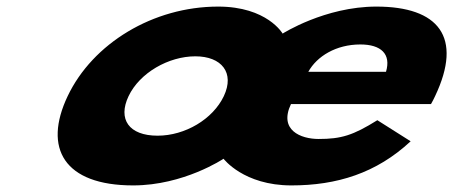

<svg xmlns="http://www.w3.org/2000/svg" viewBox="-20 -548 1376 583"><path d="M1288.7 -232C1292.5 -238 1297.7 -249 1301.1 -256C1386.6 -436 1311.4 -528 1122.8 -528C966.7 -528 838.2 -446 838.2 -446C838.2 -446 791.3 -528 642.5 -528C444.7 -528 261.4 -416 185.4 -256C110.2 -98 174.5 15 384.3 15C538 15 658.8 -66 658.8 -66C658.8 -66 719.5 15 864.7 15C1002.6 15 1122.8 -22 1226.9 -119L1125.8 -183C1051.9 -137 1016.4 -126 947.4 -126C893 -126 826 -153 863.5 -232ZM916.2 -330C942.1 -377 1000.4 -413 1074.2 -413C1137.1 -413 1168.1 -384 1152.1 -330ZM370.4 -256C404.1 -327 492 -377 573.1 -377C653 -377 693.3 -327 659.6 -256C626.3 -186 542 -136 458.5 -136C371.4 -136 337.1 -186 370.4 -256Z"/></svg>

Font: Hussar
Style: BdSuprExtOblFive
Weight: 700
Foundry: Cannot Into Space Fonts
Version: Version 2.00